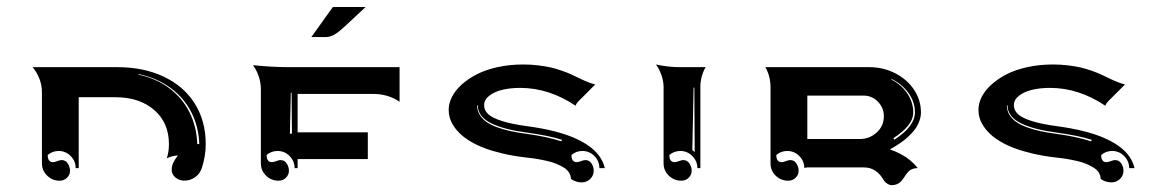

<svg xmlns="http://www.w3.org/2000/svg" viewBox="-20 -665 3404 561"><path d="M75.4 -468.8H322.3Q399.9 -468.8 458.6 -440.9Q517.3 -413.1 549.2 -362.2Q581.1 -311.3 581.1 -244.1Q581.1 -208.7 569.6 -173.8Q564.2 -157.2 550 -147.2Q535.9 -137.2 518.8 -137.2Q503.4 -137.2 492.6 -146.4Q481.7 -155.5 481.7 -168.5Q481.7 -179.7 486.3 -189.6Q491 -199.5 499.8 -210.7Q492.2 -210.7 483 -208.3Q473.9 -205.8 467.3 -202.4Q473.6 -220.7 473.6 -244.1Q473.6 -306.2 430.7 -343.5Q387.7 -380.9 317.4 -380.9H210V-173.8H201.2Q201.2 -194.3 186.5 -209.1Q171.9 -223.9 151.4 -223.9Q133.3 -223.9 119.4 -212.2Q119.4 -191.4 134.5 -191.2Q139.6 -191.2 147.3 -194.2Q155 -197.3 160.2 -197.3Q171.6 -197.3 178.1 -187.3Q184.6 -177.2 184.6 -166.3Q184.6 -154.1 175.7 -145.5Q166.7 -137 154.3 -137Q132.8 -137 117.7 -151.9Q102.5 -166.7 102.5 -187.7V-395.5Q102.5 -434.8 75.4 -468.8ZM384.3 -446.8Q435.8 -436.3 474.2 -407.6Q512.7 -378.9 533.7 -336.9Q554.7 -294.9 556.4 -244.1H562.3Q560.5 -295.4 538.5 -338Q516.4 -380.6 476.7 -409.2Q437 -437.7 384.8 -448.5Z M719.2 -474.6Q771.7 -468.8 827.1 -468.8H1147.5V-367.7Q1114.3 -390.6 1069.3 -390.6H849.6V-278.3H1054.7V-200.2H849.6V-173.8H840.8Q840.8 -194.3 826.2 -209.1Q811.5 -223.9 791 -223.9Q772.9 -223.9 759 -212.2Q759 -191.4 774.2 -191.2Q779.3 -191.2 787 -194.2Q794.7 -197.3 799.8 -197.3Q811.3 -197.3 817.7 -187.3Q824.2 -177.2 824.2 -166.3Q824.2 -154.1 815.3 -145.5Q806.4 -137 793.9 -137Q772.5 -137 757.3 -151.9Q742.2 -166.7 742.2 -187.7V-405.3Q742.2 -424.1 735.7 -442.6Q729.2 -461.2 719.2 -474.6ZM827.1 -274.4H833L832 -394.5L829.8 -394ZM889.6 -556.6 951.7 -643.3Q952.4 -644.5 954.3 -644.5H1048.3L986.8 -587.2Q970.9 -572.3 958 -564.5Q945.1 -556.6 930.2 -556.6Z M1291 -343.8Q1291 -362.5 1300.3 -381.3Q1309.6 -400.1 1328.2 -417.2Q1346.9 -434.3 1372.6 -447.6Q1398.2 -460.9 1433.6 -468.8Q1469 -476.6 1508.8 -476.6Q1531.5 -476.6 1552.6 -474Q1573.7 -471.4 1588.9 -468Q1604 -464.6 1620.6 -458.7Q1637.2 -452.9 1646.6 -448.7Q1656 -444.6 1669.7 -437.7Q1701.2 -422.4 1719.2 -418.2L1682.9 -381.8Q1681.9 -380.9 1679.6 -378.5Q1677.2 -376.2 1676.4 -375.4Q1675.5 -374.5 1673.6 -372.6Q1671.6 -370.6 1670.9 -369.8Q1670.2 -368.9 1668.7 -367.3Q1667.2 -365.7 1666.6 -364.9Q1666 -364 1665 -362.7Q1664.1 -361.3 1663.6 -360.4Q1663.1 -359.4 1662.6 -358.2Q1662.1 -356.9 1661.9 -356Q1584.2 -408.2 1500 -408.2Q1472.2 -408.2 1448.7 -402.8Q1425.3 -397.5 1409.9 -385.6Q1394.5 -373.8 1394.5 -357.4Q1394.5 -342.5 1406.7 -331.3Q1418.9 -320.1 1447.4 -311.2Q1475.8 -302.2 1521.7 -296.1Q1605 -284.9 1658.2 -262Q1734.4 -229.2 1747.1 -173.8H1731.4Q1731.4 -194.3 1716.8 -209.1Q1702.1 -223.9 1681.6 -223.9Q1663.6 -223.9 1649.7 -212.2Q1649.7 -191.4 1664.8 -191.2Q1669.9 -191.2 1677.6 -194.2Q1685.3 -197.3 1690.4 -197.3Q1701.9 -197.3 1708.4 -187.3Q1714.8 -177.2 1714.8 -166.3Q1714.8 -152.1 1704.6 -142.1Q1694.3 -132.1 1679.7 -132.1Q1662.1 -132.1 1648.2 -142.3Q1647.9 -152.3 1642.6 -160.9Q1637.2 -169.4 1627.2 -175.5Q1617.2 -181.6 1605.3 -186.5Q1593.5 -191.4 1577.8 -194.9Q1562 -198.5 1547.9 -200.8Q1533.7 -203.1 1516.8 -204.8Q1480.7 -209 1449.8 -216.2Q1418.9 -223.4 1396.1 -232.1Q1373.3 -240.7 1355.2 -251.5Q1337.2 -262.2 1325.3 -273.4Q1313.5 -284.7 1305.5 -296.9Q1297.6 -309.1 1294.3 -320.6Q1291 -332 1291 -343.8ZM1374 -357.4Q1374 -342.5 1381.1 -330.4Q1388.2 -318.4 1400.5 -309.4Q1412.8 -300.5 1431.4 -293.6Q1450 -286.6 1471.2 -282Q1492.4 -277.3 1519 -273.9Q1577.6 -265.9 1620.6 -252L1621.8 -256.6Q1583.7 -268.8 1519.5 -277.6Q1486.3 -282 1461.1 -288.5Q1435.8 -294.9 1416.1 -304.3Q1396.5 -313.7 1386.2 -327.1Q1376 -340.6 1376 -357.4Z M1896.7 -476.6Q1931.4 -468.8 1966.6 -468.8H2041.7Q2026.4 -442.1 2026.4 -410.2V-173.8H2017.6Q2017.6 -194.3 2002.9 -209.1Q1988.3 -223.9 1967.8 -223.9Q1949.7 -223.9 1935.8 -212.2Q1935.8 -191.4 1950.9 -191.2Q1956.1 -191.2 1963.7 -194.2Q1971.4 -197.3 1976.6 -197.3Q1988 -197.3 1994.5 -187.3Q2001 -177.2 2001 -166.3Q2001 -154.1 1992.1 -145.5Q1983.2 -137 1970.7 -137Q1949.2 -137 1934.1 -151.9Q1918.9 -166.7 1918.9 -187.7V-410.2Q1918.9 -428 1912.7 -445.4Q1906.5 -462.9 1896.7 -476.6ZM2002.9 -226.6 2009.8 -220.7 2008.8 -409.2 2006.6 -408.7Z M2216.3 -468.8H2519.5Q2561.3 -468.8 2596.2 -450.7Q2631.1 -432.6 2651 -402.3Q2670.9 -372.1 2670.9 -336.9Q2670.9 -325.2 2667 -313.6Q2663.1 -302 2657.3 -292.8Q2651.6 -283.7 2642.6 -274.4Q2633.5 -265.1 2626.1 -258.9Q2618.7 -252.7 2608.5 -245.8Q2598.4 -239 2593 -235.8Q2587.6 -232.7 2580.3 -228.5Q2587.6 -226.1 2595.7 -222.5Q2603.8 -219 2616.1 -212.4Q2628.4 -205.8 2640.5 -195.7Q2652.6 -185.5 2661.4 -173.8Q2652.3 -173.8 2645.6 -171.1Q2638.9 -168.5 2634.6 -164.1Q2630.4 -159.7 2626.8 -154.3Q2623.3 -148.9 2619.6 -143.7Q2616 -138.4 2611.7 -134Q2607.4 -129.6 2600.7 -126.8Q2594 -124 2585 -124Q2579.1 -124 2571.9 -128.8Q2564.7 -133.5 2561 -140.4Q2551.8 -156.7 2537.4 -166.3Q2522.9 -175.8 2504.9 -175.8H2338.9Q2332.8 -175.8 2330.1 -173.8Q2330.1 -194.3 2315.4 -209.1Q2300.8 -223.9 2280.3 -223.9Q2262.2 -223.9 2248.3 -212.2Q2248.3 -191.4 2263.4 -191.2Q2268.6 -191.2 2276.2 -194.2Q2283.9 -197.3 2289.1 -197.3Q2300.5 -197.3 2307 -187.3Q2313.5 -177.2 2313.5 -166.3Q2313.5 -154.1 2304.6 -145.5Q2295.7 -137 2283.2 -137Q2261.7 -137 2246.6 -151.6Q2231.4 -166.3 2231.4 -187.5V-410.2Q2231.4 -441.9 2216.3 -468.8ZM2338.9 -258.8H2492.2Q2520.5 -258.8 2541.5 -277.8Q2562.5 -296.9 2562.5 -325.2Q2562.5 -350.1 2545.2 -367.9Q2527.8 -385.7 2502.9 -385.7H2338.9ZM2584.5 -432.4Q2614 -417.5 2631.2 -391.7Q2648.4 -366 2648.4 -336.9Q2648.4 -316.4 2633.2 -297.7Q2617.9 -279.1 2590.3 -261.2L2593.3 -256.8Q2653.3 -295.9 2653.3 -336.9Q2653.3 -366.7 2634.9 -392.7Q2616.5 -418.7 2585.4 -434.1Z M2838.9 -343.8Q2838.9 -362.5 2848.1 -381.3Q2857.4 -400.1 2876.1 -417.2Q2894.8 -434.3 2920.4 -447.6Q2946 -460.9 2981.4 -468.8Q3016.8 -476.6 3056.6 -476.6Q3079.3 -476.6 3100.5 -474Q3121.6 -471.4 3136.7 -468Q3151.9 -464.6 3168.5 -458.7Q3185.1 -452.9 3194.5 -448.7Q3203.9 -444.6 3217.5 -437.7Q3249 -422.4 3267.1 -418.2L3230.7 -381.8Q3229.7 -380.9 3227.4 -378.5Q3225.1 -376.2 3224.2 -375.4Q3223.4 -374.5 3221.4 -372.6Q3219.5 -370.6 3218.8 -369.8Q3218 -368.9 3216.6 -367.3Q3215.1 -365.7 3214.5 -364.9Q3213.9 -364 3212.9 -362.7Q3211.9 -361.3 3211.4 -360.4Q3210.9 -359.4 3210.4 -358.2Q3210 -356.9 3209.7 -356Q3132.1 -408.2 3047.9 -408.2Q3020 -408.2 2996.6 -402.8Q2973.1 -397.5 2957.8 -385.6Q2942.4 -373.8 2942.4 -357.4Q2942.4 -342.5 2954.6 -331.3Q2966.8 -320.1 2995.2 -311.2Q3023.7 -302.2 3069.6 -296.1Q3152.8 -284.9 3206.1 -262Q3282.2 -229.2 3294.9 -173.8H3279.3Q3279.3 -194.3 3264.6 -209.1Q3250 -223.9 3229.5 -223.9Q3211.4 -223.9 3197.5 -212.2Q3197.5 -191.4 3212.6 -191.2Q3217.8 -191.2 3225.5 -194.2Q3233.2 -197.3 3238.3 -197.3Q3249.8 -197.3 3256.2 -187.3Q3262.7 -177.2 3262.7 -166.3Q3262.7 -152.1 3252.4 -142.1Q3242.2 -132.1 3227.5 -132.1Q3210 -132.1 3196 -142.3Q3195.8 -152.3 3190.4 -160.9Q3185.1 -169.4 3175 -175.5Q3165 -181.6 3153.2 -186.5Q3141.4 -191.4 3125.6 -194.9Q3109.9 -198.5 3095.7 -200.8Q3081.5 -203.1 3064.7 -204.8Q3028.6 -209 2997.7 -216.2Q2966.8 -223.4 2944 -232.1Q2921.1 -240.7 2903.1 -251.5Q2885 -262.2 2873.2 -273.4Q2861.3 -284.7 2853.4 -296.9Q2845.5 -309.1 2842.2 -320.6Q2838.9 -332 2838.9 -343.8ZM2921.9 -357.4Q2921.9 -342.5 2929 -330.4Q2936 -318.4 2948.4 -309.4Q2960.7 -300.5 2979.2 -293.6Q2997.8 -286.6 3019 -282Q3040.3 -277.3 3066.9 -273.9Q3125.5 -265.9 3168.5 -252L3169.7 -256.6Q3131.6 -268.8 3067.4 -277.6Q3034.2 -282 3008.9 -288.5Q2983.6 -294.9 2964 -304.3Q2944.3 -313.7 2934.1 -327.1Q2923.8 -340.6 2923.8 -357.4Z"/></svg>

Font: AgreloyInT3
Style: Medium
Weight: 400
Designer: gluk
Foundry: gluk
Version: Version 0.27